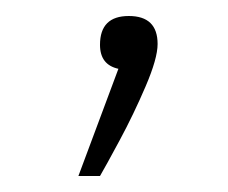

<svg xmlns="http://www.w3.org/2000/svg" viewBox="-20 -86 285 240"><path d="M105 134Q112 122 129.5 89.5Q147 57 162 22Q177 -13 177 -31Q177 -66 141 -66Q105 -66 105 -30Q105 -5 128 0L78 134Z"/></svg>

Font: Noto Sans Arabic Condensed Thin
Style: Regular
Weight: 250
Width: 3
Designer: Nadine Chahine
Foundry: Monotype Imaging Inc.
Version: 1.001